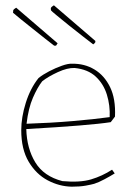

<svg xmlns="http://www.w3.org/2000/svg" viewBox="-20 -697 493 723"><path d="M250 6Q203 5 159.5 -18Q116 -41 88 -88Q60 -135 60 -207Q60 -255 77 -309.5Q94 -364 125 -403Q141 -416 165 -428.5Q189 -441 213 -449.5Q237 -458 251 -457Q298 -458 335.5 -435.5Q373 -413 394.5 -369Q416 -325 413 -258L397 -237Q359 -231 280 -224.5Q201 -218 79 -211Q81 -138 113 -85.5Q145 -33 215 -15Q281 -9 323 -21.5Q365 -34 402 -58L412 -44Q396 -34 373.5 -22Q351 -10 335 -5Q325 -2 303 2Q281 6 250 6ZM80 -231Q171 -234 253 -241Q335 -248 393 -256Q395 -300 382.5 -340.5Q370 -381 340.5 -408.5Q311 -436 261 -441Q234 -442 198 -425.5Q162 -409 139 -391Q121 -368 104 -329Q87 -290 80 -231ZM331 -530Q317 -541 291.5 -560.5Q266 -580 239.5 -601.5Q213 -623 193.5 -639Q174 -655 172 -658Q172 -660 171.5 -662.5Q171 -665 172 -668Q175 -672 178.5 -674Q182 -676 183 -677L339 -543V-538Q335 -532 331 -530ZM191 -525H184Q172 -534 150 -551.5Q128 -569 103.5 -588.5Q79 -608 58.5 -624.5Q38 -641 29 -649Q29 -651 29.5 -654Q30 -657 30 -659Q33 -663 36.5 -665Q40 -667 41 -668L197 -534Z"/></svg>

Font: Labrada Thin
Style: Regular
Weight: 100
Designer: Mercedes Jáuregui
Foundry: Omnibus-Type Team
Version: Version 1.000; ttfautohint (v1.8.4.7-5d5b)